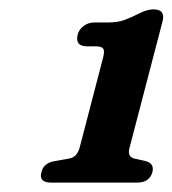

<svg xmlns="http://www.w3.org/2000/svg" viewBox="-20 -737 368 410"><path d="M166.5 -638Q139.5 -638 146 -663.5Q149 -674.5 158.8 -681.8Q168.5 -689 182 -689H210Q231.5 -689 246.2 -694.5Q261 -700 277.5 -708.5Q294.5 -717 307.5 -717Q334 -717 327 -691L256.5 -421Q251.5 -402.5 266.5 -398.5L291 -393Q310 -388 305.5 -369.5Q299 -347 272.5 -347H90Q62 -347 68.5 -369.5Q73 -389 97 -393L128 -398.5Q144.5 -401.5 150 -421.5L199.5 -611.5Q204 -627.5 200.5 -632.8Q197 -638 185.5 -638Z"/></svg>

Font: Fraunces 72pt S100 SemiBold
Style: Italic
Weight: 600
Italic angle: -16°
Version: Version 1.000; ttfautohint (v1.8.3)